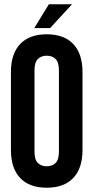

<svg xmlns="http://www.w3.org/2000/svg" viewBox="-20 -868 436 896"><path d="M141 -161Q141 -123 156.5 -107.5Q172 -92 198 -92Q224 -92 239.5 -107.5Q255 -123 255 -161V-539Q255 -577 239.5 -592.5Q224 -608 198 -608Q172 -608 156.5 -592.5Q141 -577 141 -539ZM31 -532Q31 -617 74 -662.5Q117 -708 198 -708Q279 -708 322 -662.5Q365 -617 365 -532V-168Q365 -83 322 -37.5Q279 8 198 8Q117 8 74 -37.5Q31 -83 31 -168ZM316 -848 214 -737H140L208 -848Z"/></svg>

Font: BebasNeueW01-Regular
Style: Regular
Weight: 400
Designer: Ryoichi Tsunekawa
Foundry: Ryoichi Tsunekawa
Version: Version 1.30